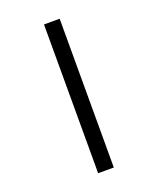

<svg xmlns="http://www.w3.org/2000/svg" viewBox="-168 -930 937 1140"><g transform="rotate(-20 300.0 -360.0)"><path d="M350 110V-830H251V110Z"/></g></svg>

Font: Tekne LDO Medium
Style: Regular
Weight: 500
Monospace: yes
Designer: Alessio Laiso, Mario Rullo, Paolo Rosset
Foundry: Alessio Laiso
Version: Version 1.000;hotconv 1.0.109;makeotfexe 2.5.65596